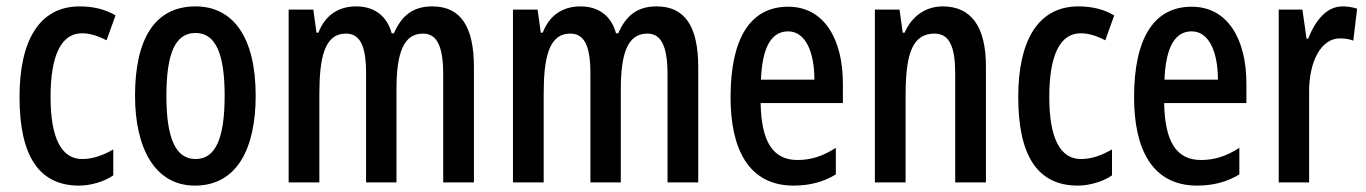

<svg xmlns="http://www.w3.org/2000/svg" viewBox="-20 -570 4270 600"><path d="M227 10C261 10 304 -1 334 -22V-103C301 -84 269 -73 237 -73C172 -73 138 -138 138 -267C138 -398 172 -466 236 -466C261 -466 286 -458 313 -444L341 -522C310 -540 274 -550 229 -550C101 -550 41 -440 41 -267C41 -81 103 10 227 10Z M779 -271C779 -453 709 -550 591 -550C461 -550 402 -444 402 -271C402 -107 464 10 589 10C722 10 779 -108 779 -271ZM500 -270C500 -402 527 -467 591 -467C654 -467 682 -402 682 -271C682 -138 654 -73 591 -73C528 -73 500 -140 500 -270Z M1331 -550C1272 -550 1236 -523 1211 -466H1204C1191 -515 1155 -550 1093 -550C1037 -550 996 -522 975 -468H969L959 -540H882V0H978V-275C978 -390 994 -465 1061 -465C1104 -465 1124 -429 1124 -341V0H1219V-290C1219 -405 1241 -465 1302 -465C1344 -465 1365 -428 1365 -338V0H1461V-360C1461 -488 1419 -550 1331 -550Z M2032 -550C1973 -550 1937 -523 1912 -466H1905C1892 -515 1856 -550 1794 -550C1738 -550 1697 -522 1676 -468H1670L1660 -540H1583V0H1679V-275C1679 -390 1695 -465 1762 -465C1805 -465 1825 -429 1825 -341V0H1920V-290C1920 -405 1942 -465 2003 -465C2045 -465 2066 -428 2066 -338V0H2162V-360C2162 -488 2120 -550 2032 -550Z M2443 -549C2324 -549 2263 -449 2263 -266C2263 -105 2319 10 2460 10C2509 10 2553 -1 2592 -25V-108C2550 -81 2513 -70 2472 -70C2395 -70 2359 -128 2357 -248H2614V-309C2614 -447 2556 -549 2443 -549ZM2443 -472C2498 -472 2525 -406 2525 -321H2358C2362 -425 2392 -472 2443 -472Z M2926 -550C2874 -550 2830 -521 2807 -468H2801L2791 -540H2714V0H2810V-274C2810 -410 2835 -465 2901 -465C2947 -465 2965 -423 2965 -341V0H3061V-363C3061 -488 3014 -550 2926 -550Z M3348 10C3382 10 3425 -1 3455 -22V-103C3422 -84 3390 -73 3358 -73C3293 -73 3259 -138 3259 -267C3259 -398 3293 -466 3357 -466C3382 -466 3407 -458 3434 -444L3462 -522C3431 -540 3395 -550 3350 -550C3222 -550 3162 -440 3162 -267C3162 -81 3224 10 3348 10Z M3704 -549C3585 -549 3524 -449 3524 -266C3524 -105 3580 10 3721 10C3770 10 3814 -1 3853 -25V-108C3811 -81 3774 -70 3733 -70C3656 -70 3620 -128 3618 -248H3875V-309C3875 -447 3817 -549 3704 -549ZM3704 -472C3759 -472 3786 -406 3786 -321H3619C3623 -425 3653 -472 3704 -472Z M4175 -550C4127 -550 4091 -508 4068 -449H4063L4050 -540H3976V0H4071V-280C4070 -379 4109 -450 4167 -450C4183 -450 4197 -448 4209 -443L4221 -543C4204 -548 4190 -550 4175 -550Z"/></svg>

Font: Noto Sans Myanmar ExtraCondensed Medium
Style: Regular
Weight: 500
Width: 2
Designer: Monotype Design Team
Foundry: Monotype Imaging Inc.
Version: Version 2.107